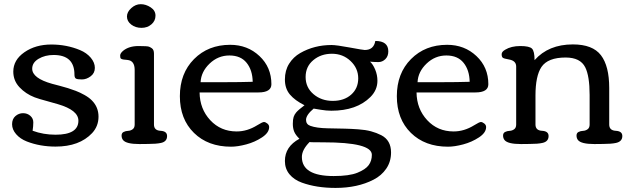

<svg xmlns="http://www.w3.org/2000/svg" viewBox="-20 -692 3040 923"><path d="M247.1 -44.4Q356.9 -44.4 356.9 -111.8Q356.9 -162.6 257.8 -191.4Q239.3 -196.8 212.9 -204.1Q163.6 -217.3 146.5 -224.1Q103.5 -240.7 73.7 -272.5Q43.9 -304.2 43.9 -347.7Q43.9 -403.8 97.4 -440.9Q150.9 -478 226.6 -478Q300.3 -478 364.7 -451.2Q396.5 -438 416.3 -414.6Q436 -391.1 436 -365.7Q436 -340.3 415.8 -325.2Q395.5 -310.1 373.8 -310.1Q352.1 -310.1 345 -314.2Q337.9 -318.4 337.9 -333.5Q337.9 -427.7 237.8 -427.7Q196.3 -427.7 165.5 -409.4Q134.8 -391.1 134.8 -361.8Q134.8 -315.9 230.5 -289.1Q245.6 -285.2 267.1 -279.5Q288.6 -273.9 306.6 -268.3Q324.7 -262.7 344.5 -255.1Q364.3 -247.6 386.2 -235.4Q408.2 -223.1 421.9 -209Q453.6 -176.8 453.6 -131.1Q453.6 -85.4 422.9 -52.2Q361.8 12.7 247.1 12.7Q172.4 12.7 109.4 -11.7Q77.1 -24.4 57.6 -46.9Q38.1 -69.3 38.1 -94.7Q38.1 -120.1 54.2 -134Q70.3 -147.9 90.8 -147.9Q111.3 -147.9 125.7 -135.3Q140.1 -122.6 140.1 -103.8Q140.1 -85 136.7 -63.5Q188.5 -44.4 247.1 -44.4Z M590.3 -612.8Q590.3 -634.3 611.1 -653.1Q631.8 -671.9 656.5 -671.9Q681.2 -671.9 704.3 -656.7Q727.5 -641.6 727.5 -616.7Q727.5 -591.8 708 -575Q688.5 -558.1 660.2 -558.1Q631.8 -558.1 611.1 -573.7Q590.3 -589.4 590.3 -612.8ZM692.4 0 650.4 0.5Q586.4 0.5 571.3 -19Q564.5 -27.8 564.5 -40.3Q564.5 -52.7 574.2 -57.6Q584 -62.5 595.9 -63Q607.9 -63.5 617.7 -70.6Q627.4 -77.6 627.4 -93.3V-356Q627.4 -400.4 592.8 -403.8Q589.4 -404.3 584 -404.8Q578.6 -405.3 576.2 -405.5Q573.7 -405.8 570.1 -406.5Q566.4 -407.2 564.7 -408.2Q563 -409.2 561 -410.6Q557.6 -413.1 557.6 -424.6Q557.6 -436 572.3 -448.2Q600.1 -470.7 646.5 -470.7Q689.5 -470.7 697 -467.3Q704.6 -463.9 710 -460Q720.2 -453.1 720.2 -434.1V-93.3Q720.2 -64.9 751.7 -63.2Q783.2 -61.5 783.2 -38.1Q783.2 -11.2 753.9 -4.9Q731.4 0 692.4 0Z M1086.4 -476.6Q1169.9 -476.6 1227.3 -422.6Q1284.7 -368.7 1284.7 -287.1Q1284.7 -247.6 1222.2 -247.6H939.5Q940.4 -168.5 990.7 -114.3Q1041 -60.1 1117.7 -60.1Q1168.5 -60.1 1216.3 -89.8Q1241.7 -105.5 1248.8 -105.5Q1255.9 -105.5 1264.9 -98.4Q1273.9 -91.3 1273.9 -81.1Q1273.9 -54.2 1239.5 -31.5Q1205.1 -8.8 1163.6 2.2Q1122.1 13.2 1090.8 13.2Q980 13.2 912.4 -53.2Q844.7 -119.6 844.7 -229.5Q844.7 -339.4 912.8 -408Q981 -476.6 1086.4 -476.6ZM1194.8 -298.8Q1193.8 -355 1165.5 -390.1Q1137.2 -425.3 1082.8 -425.3Q1028.3 -425.3 987.5 -386.2Q946.8 -347.2 944.3 -296.9H1058.6Q1134.8 -296.9 1194.8 -298.8Z M1794.4 -303.7Q1794.4 -259.3 1760.7 -225.6Q1694.8 -159.7 1572.8 -159.7Q1548.8 -159.7 1522 -164.3Q1495.1 -168.9 1488.3 -169.9V-170.4Q1451.2 -139.2 1451.2 -115.7Q1451.2 -94.2 1472.2 -86.9Q1502 -76.2 1555.2 -75.2Q1608.4 -74.2 1638.2 -73.5Q1668 -72.8 1702.6 -70.3Q1737.3 -67.9 1763.7 -60.8Q1790 -53.7 1813 -42Q1859.9 -17.6 1859.9 41Q1859.9 85 1836.9 118.7Q1814 152.3 1775.4 171.9Q1698.7 211.4 1592.8 211.4Q1501 211.4 1431.2 186Q1393.6 172.4 1371.6 145.8Q1349.6 119.1 1349.6 82Q1349.6 12.7 1419.4 -24.9Q1400.9 -43 1394.3 -59.1Q1387.7 -75.2 1387.7 -96.7Q1387.7 -118.2 1391.6 -129.9Q1395.5 -141.6 1403.8 -151.4Q1414.6 -164.1 1443.8 -186Q1397.9 -209 1373.8 -237.5Q1349.6 -266.1 1349.6 -309.8Q1349.6 -353.5 1369.9 -385.7Q1390.1 -418 1423.3 -437Q1490.7 -475.6 1573.7 -475.6Q1597.2 -475.6 1661.4 -463.6Q1725.6 -451.7 1733.4 -451.7Q1776.9 -451.7 1784.2 -495.1Q1846.7 -495.1 1846.7 -445.3Q1846.7 -421.4 1832.3 -407.5Q1817.9 -393.6 1799.1 -393.6Q1780.3 -393.6 1758.8 -395.5Q1772.9 -383.3 1783.7 -357.4Q1794.4 -331.5 1794.4 -303.7ZM1575.7 -433.6Q1522.9 -433.6 1486.1 -402.8Q1449.2 -372.1 1449.2 -321.8Q1449.2 -271.5 1487.1 -239.3Q1524.9 -207 1579.6 -207Q1634.3 -207 1668.2 -237.1Q1702.1 -267.1 1702.1 -315.4Q1702.1 -363.8 1665.3 -398.7Q1628.4 -433.6 1575.7 -433.6ZM1584 154.3Q1659.2 154.3 1698.2 138.4Q1737.3 122.6 1752.4 101.8Q1767.6 81.1 1767.6 52.2Q1767.6 -7.8 1534.2 -7.8Q1468.3 -7.8 1468.3 -9.3Q1431.2 28.3 1431.2 62.5Q1431.2 154.3 1584 154.3Z M2129.4 -476.6Q2212.9 -476.6 2270.3 -422.6Q2327.6 -368.7 2327.6 -287.1Q2327.6 -247.6 2265.1 -247.6H1982.4Q1983.4 -168.5 2033.7 -114.3Q2084 -60.1 2160.6 -60.1Q2211.4 -60.1 2259.3 -89.8Q2284.7 -105.5 2291.7 -105.5Q2298.8 -105.5 2307.9 -98.4Q2316.9 -91.3 2316.9 -81.1Q2316.9 -54.2 2282.5 -31.5Q2248 -8.8 2206.5 2.2Q2165 13.2 2133.8 13.2Q2022.9 13.2 1955.3 -53.2Q1887.7 -119.6 1887.7 -229.5Q1887.7 -339.4 1955.8 -408Q2023.9 -476.6 2129.4 -476.6ZM2237.8 -298.8Q2236.8 -355 2208.5 -390.1Q2180.2 -425.3 2125.7 -425.3Q2071.3 -425.3 2030.5 -386.2Q1989.7 -347.2 1987.3 -296.9H2101.6Q2177.7 -296.9 2237.8 -298.8Z M2526.4 0 2484.4 0.5Q2420.4 0.5 2405.3 -19Q2398.4 -27.8 2398.4 -40.3Q2398.4 -52.7 2408.2 -57.6Q2418 -62.5 2429.9 -63Q2441.9 -63.5 2451.7 -70.6Q2461.4 -77.6 2461.4 -93.3V-372.1Q2461.4 -400.4 2426.3 -406.2Q2401.9 -410.2 2396.7 -414.8Q2391.6 -419.4 2391.6 -431.4Q2391.6 -443.4 2408.7 -453.1Q2437.5 -470.7 2481.2 -470.7Q2524.9 -470.7 2537.4 -458.3Q2549.8 -445.8 2549.8 -402.8Q2616.7 -478.5 2733.9 -478.5Q2829.1 -478.5 2868.9 -426.5Q2908.7 -374.5 2908.7 -269V-93.3Q2908.7 -64.9 2940.2 -63.2Q2971.7 -61.5 2971.7 -38.1Q2971.7 -11.7 2941.4 -4.9Q2918.9 0 2879.4 0L2837.4 0.5Q2773.4 0.5 2758.3 -19Q2751.5 -27.8 2751.5 -40.3Q2751.5 -52.7 2761.2 -57.6Q2771 -62.5 2783 -63Q2794.9 -63.5 2804.7 -70.6Q2814.5 -77.6 2814.5 -93.3V-235.4Q2814.5 -326.2 2793.5 -368.2Q2770 -415.5 2699.2 -415.5Q2613.8 -415.5 2583 -370.1Q2554.2 -327.1 2554.2 -232.9V-93.3Q2554.2 -64.9 2585.7 -63.2Q2617.2 -61.5 2617.2 -38.1Q2617.2 -11.2 2587.4 -4.9Q2565.9 0 2526.4 0Z"/></svg>

Font: Corben
Style: Regular
Weight: 400
Designer: vernon adams
Foundry: vernon adams
Version: Version 1.101